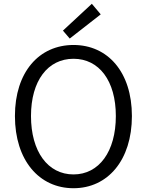

<svg xmlns="http://www.w3.org/2000/svg" viewBox="-20 -983 777 1016"><path d="M369 13C550 13 678 -135 678 -369C678 -602 550 -745 369 -745C187 -745 59 -602 59 -369C59 -135 187 13 369 13ZM369 -60C233 -60 144 -181 144 -369C144 -556 233 -672 369 -672C504 -672 593 -556 593 -369C593 -181 504 -60 369 -60ZM349 -779 513 -907 466 -963 313 -821Z"/></svg>

Font: Noto Sans HK DemiLight
Style: Regular
Weight: 350
Designer: Ryoko NISHIZUKA 西塚涼子 (kana, bopomofo & ideographs); Paul D. Hunt (Latin, Greek & Cyrillic); Sandoll Communications 산돌커뮤니
Foundry: Adobe
Version: Version 2.004;hotconv 1.0.118;makeotfexe 2.5.65603